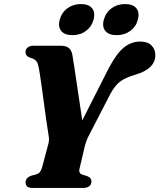

<svg xmlns="http://www.w3.org/2000/svg" viewBox="-20 -925 784 945"><path d="M430 -32.5Q430 -16.5 419 -8.2Q408 0 389 0H140.5Q121 0 113.5 -7.5Q106 -15 106 -27.5Q106 -50 133 -60L157.5 -66.5Q170.5 -70.5 176.8 -78.5Q183 -86.5 187.5 -102.5L218 -217Q222.5 -232.5 220.5 -249.5Q218.5 -266.5 215.5 -283Q213 -295.5 208.5 -328.2Q204 -361 198.2 -403Q192.5 -445 186.8 -487.2Q181 -529.5 176 -561.5Q171 -593.5 167.5 -605.5Q161 -633.5 129.5 -640.5Q105.5 -648.5 105.5 -668Q105 -682 115.8 -691Q126.5 -700 145.5 -700H276.5Q304 -700 317.8 -689.5Q331.5 -679 336 -656Q338.5 -641.5 344.2 -604.8Q350 -568 357 -519.8Q364 -471.5 371.5 -422Q379 -372.5 385 -332.5L515.5 -590Q555 -664 591 -692.2Q627 -720.5 670 -720.5Q706.5 -720.5 725.5 -701.5Q744.5 -682.5 744.5 -654Q744.5 -585.5 645 -557Q603.5 -545 575.8 -526.8Q548 -508.5 523 -462.5L419 -261Q409.5 -243.5 405 -230.2Q400.5 -217 397.5 -206L372 -97Q364.5 -72.5 385.5 -65.5L408.5 -58.5Q421.5 -53 425.8 -46.5Q430 -40 430 -32.5ZM336.5 -752Q298.5 -752 281.5 -772.5Q264.5 -793 274 -828Q283.5 -863.5 311.8 -884.2Q340 -905 378 -905Q416.5 -905 433.2 -884.2Q450 -863.5 440.5 -828Q431 -793.5 403.2 -772.8Q375.5 -752 336.5 -752ZM554 -752Q516 -752 498.8 -772.5Q481.5 -793 491 -828Q500.5 -863.5 528.8 -884.2Q557 -905 595.5 -905Q634.5 -905 651.2 -884.2Q668 -863.5 658.5 -828Q649.5 -793.5 621.2 -772.8Q593 -752 554 -752Z"/></svg>

Font: Fraunces 9pt S000
Style: Bold Italic
Weight: 700
Italic angle: -16°
Version: Version 1.000; ttfautohint (v1.8.3)